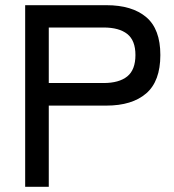

<svg xmlns="http://www.w3.org/2000/svg" viewBox="-20 -720 670 740"><path d="M77 0V-700H390Q489 -700 543.5 -654Q598 -608 598 -508Q598 -407 543.5 -360Q489 -313 390 -313H168V0ZM168 -400H379Q439 -400 470.5 -425.5Q502 -451 502 -508Q502 -564 470.5 -589Q439 -614 379 -614H168Z"/></svg>

Font: Zen Kaku Gothic New Medium
Style: Regular
Weight: 500
Designer: Yoshimichi Ohira
Foundry: Positype
Version: Version 1.002